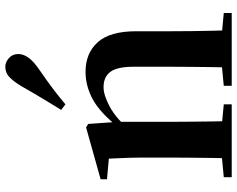

<svg xmlns="http://www.w3.org/2000/svg" viewBox="-105 -790 895 725"><g transform="rotate(-90 342.5 -427.5)"><path d="M36 0V-30L142 -40H205L311 -30V0ZM106 0Q108 -25 108.5 -67Q109 -109 109.5 -154.5Q110 -200 110 -235V-310Q110 -360 109 -393.5Q108 -427 106 -464L28 -471V-495L224 -550L237 -542L245 -428V-426V-235Q245 -200 245.5 -154.5Q246 -109 246.5 -67Q247 -25 248 0ZM381 0V-30L485 -40H548L656 -30V0ZM450 0Q451 -25 451.5 -66.5Q452 -108 452.5 -153.5Q453 -199 453 -235V-370Q453 -433 433.5 -458.5Q414 -484 376 -484Q346 -484 302 -460.5Q258 -437 212 -383L208 -426H223Q279 -497 329.5 -524.5Q380 -552 434 -552Q504 -552 545.5 -506Q587 -460 587 -361V-235Q587 -199 587.5 -153.5Q588 -108 589 -66.5Q590 -25 591 0ZM290 -644Q309 -675 330 -709.5Q351 -744 380 -795Q399 -826 415 -840.5Q431 -855 453 -855Q470 -855 485.5 -841.5Q501 -828 501 -806Q501 -786 486.5 -766.5Q472 -747 441 -726Q396 -695 366.5 -672.5Q337 -650 311 -628Z"/></g></svg>

Font: Noto Serif TC
Style: Bold
Weight: 700
Designer: Ryoko NISHIZUKA 西塚涼子 (kana & ideographs); Frank Grießhammer (Latin, Greek & Cyrillic); Wenlong ZHANG 张文龙 (bopomofo); San
Foundry: Adobe
Version: Version 2.002-H1;hotconv 1.1.0;makeotfexe 2.6.0